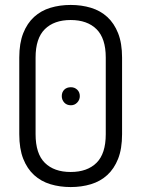

<svg xmlns="http://www.w3.org/2000/svg" viewBox="-20 -751 572 777"><path d="M266 6Q222 6 184 -5.5Q146 -17 118 -42.5Q90 -68 74 -108.5Q58 -149 58 -208V-518Q58 -576 74 -616.5Q90 -657 118 -682.5Q146 -708 184 -719.5Q222 -731 266 -731Q310 -731 348 -719.5Q386 -708 414 -682.5Q442 -657 458 -616.5Q474 -576 474 -518V-208Q474 -149 458 -108.5Q442 -68 414 -42.5Q386 -17 348 -5.5Q310 6 266 6ZM408 -518Q408 -596 370.5 -633Q333 -670 266 -670Q199 -670 161.5 -633Q124 -596 124 -518V-208Q124 -129 161.5 -92Q199 -55 266 -55Q333 -55 370.5 -92Q408 -129 408 -208ZM267 -398Q282 -398 292.5 -388Q303 -378 303 -362Q303 -347 292.5 -336Q282 -325 267 -325Q250 -325 240 -336Q230 -347 230 -362Q230 -378 240 -388Q250 -398 267 -398Z"/></svg>

Font: Dosis
Style: Book
Weight: 400
Designer: EdgarTolentino, PabloImpallari, IginoMarini
Foundry: EdgarTolentino, PabloImpallari, IginoMarini
Version: Version 1.007